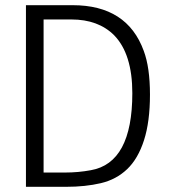

<svg xmlns="http://www.w3.org/2000/svg" viewBox="-20 -720 663 740"><path d="M80 -700H260Q470 -700 534 -524Q558 -460 558 -355.5Q558 -251 535 -179.5Q512 -108 470 -68Q428 -28 368.5 -14Q309 0 235 0H80ZM148 -645V-55H230Q282 -55 330 -64Q490 -92 490 -361Q490 -512 420 -584Q359 -645 255 -645Z"/></svg>

Font: Antic
Style: Regular
Weight: 400
Version: Version 1.0002